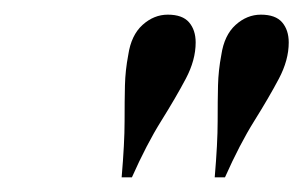

<svg xmlns="http://www.w3.org/2000/svg" viewBox="-20 -750 414 262"><path d="M247 -692Q247 -668 233.5 -642.5Q220 -617 200 -585Q180 -553 160 -508H146Q150 -555 150 -584Q150 -613 150.5 -633.5Q151 -654 155 -675Q159 -702 174.5 -716Q190 -730 209 -730Q229 -730 238 -719.5Q247 -709 247 -692ZM374 -692Q374 -668 360.5 -642.5Q347 -617 327 -585Q307 -553 287 -508H273Q277 -555 277 -584Q277 -613 277.5 -633.5Q278 -654 282 -675Q286 -702 301.5 -716Q317 -730 336 -730Q356 -730 365 -719.5Q374 -709 374 -692Z"/></svg>

Font: Playfair Display Medium
Style: Italic
Weight: 500
Italic angle: -14°
Designer: Claus Eggers Sørensen
Foundry: Claus Eggers Sørensen
Version: Version 1.203